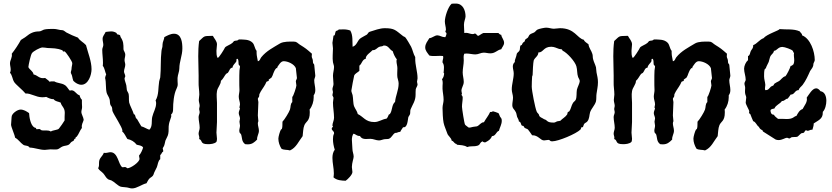

<svg xmlns="http://www.w3.org/2000/svg" viewBox="-20 -756 4660 1076"><path d="M493 -368C493 -413 473 -460 462 -503C448 -519 428 -527 417 -545C395 -553 373 -563 352 -574C345 -578 337 -587 329 -587C312 -587 299 -594 280 -594C267 -594 239 -594 226 -590C217 -587 209 -580 199 -580C169 -580 149 -570 126 -551C118 -544 106 -539 97 -532C82 -505 65 -479 46 -455C50 -433 36 -420 36 -401C36 -389 40 -378 40 -366C40 -360 39 -354 36 -348C49 -335 49 -313 59 -297C66 -284 109 -250 123 -232C153 -234 181 -211 216 -211C224 -211 231 -211 239 -213C253 -206 265 -200 281 -200C289 -187 308 -187 320 -181C325 -159 343 -154 343 -124C343 -109 341 -95 342 -81C333 -66 321 -49 310 -35C303 -27 276 -27 265 -19C257 -24 248 -25 239 -25C231 -25 221 -24 213 -26C207 -27 208 -33 199 -33C196 -33 188 -31 184 -32L181 -39C178 -41 175 -40 172 -42C151 -55 144 -100 143 -122C129 -132 113 -142 95 -142C78 -142 45 -120 45 -100C45 -85 42 -71 42 -57C42 -45 64 4 65 16C83 25 94 44 110 55C121 63 137 57 146 71C175 72 203 84 231 84C242 84 252 81 263 81C275 81 289 83 301 81C311 79 320 69 330 65C341 60 355 61 365 55C372 51 375 43 381 39C393 31 391 38 397 23L404 19V13L410 10C422 -5 427 -24 439 -39C436 -60 444 -66 449 -84C448 -99 436 -115 436 -129C436 -137 440 -146 440 -156C440 -169 438 -183 439 -197C432 -203 428 -213 426 -222C408 -226 400 -250 381 -250C378 -250 375 -249 371 -248C361 -258 355 -273 342 -280C325 -291 302 -289 284 -300H272C267 -300 262 -300 259 -297C252 -306 241 -312 233 -319C199 -313 194 -333 168 -339C165 -358 146 -364 139 -380C140 -393 152 -449 159 -458C166 -469 205 -490 218 -490C228 -490 237 -488 246 -487C278 -485 298 -487 330 -474L333 -468L334 -467C337 -467 340 -469 342 -468C350 -464 385 -412 385 -402C385 -391 381 -382 381 -372C381 -363 377 -357 377 -350C377 -348 377 -346 378 -345C386 -332 385 -317 391 -303C403 -291 419 -281 436 -281C475 -281 493 -336 493 -368Z M1002 -484C1002 -516 998 -567 955 -567C936 -567 918 -557 901 -548C900 -534 891 -521 891 -508C891 -486 887 -488 885 -471C879 -422 883 -372 878 -322C877 -315 873 -308 872 -300C866 -265 871 -225 852 -193C854 -188 855 -183 855 -178C855 -149 839 -127 833 -100C828 -77 836 -47 817 -29C801 -34 788 -44 772 -48C763 -61 757 -75 749 -87C748 -90 744 -91 743 -93C739 -99 739 -107 736 -113L730 -116C724 -136 708 -165 704 -181C701 -196 704 -213 701 -229C699 -237 693 -244 691 -251C689 -260 690 -269 688 -277C686 -288 678 -306 678 -316C678 -321 682 -324 682 -329C682 -338 675 -346 675 -355C675 -368 682 -380 682 -393C682 -402 678 -410 678 -419C678 -429 682 -439 682 -449C682 -463 672 -472 672 -480C672 -509 672 -524 656 -548C654 -551 655 -555 653 -558C649 -562 642 -562 636 -564L633 -571C624 -577 614 -580 603 -580C593 -580 582 -578 572 -577C566 -563 555 -554 555 -538C555 -526 559 -516 559 -504C559 -495 553 -487 553 -477C553 -453 557 -430 557 -406C557 -400 557 -393 556 -387C567 -374 568 -354 575 -339C572 -332 570 -326 569 -319C576 -292 571 -263 578 -235C582 -223 591 -212 594 -200C597 -190 595 -180 598 -171C599 -165 605 -161 607 -155C610 -147 608 -139 611 -132C619 -111 666 -42 666 -24L665 -19C679 -8 684 9 694 23C715 27 733 38 746 55C757 58 776 59 782 71C777 87 770 103 759 116C759 123 762 128 762 134C762 153 712 187 694 187L685 181L680 180C675 180 670 182 665 181C643 166 642 97 599 97C590 97 581 101 571 101C568 101 565 101 562 100C554 122 535 129 535 155C535 166 536 177 530 187C536 199 550 206 559 216C568 226 574 241 585 248C590 252 598 252 604 255C621 263 640 285 656 290C666 293 677 292 688 294C699 295 709 300 720 300C747 300 775 277 801 271C806 262 810 253 817 245C825 237 836 234 840 223C844 208 853 195 859 181C865 166 865 146 878 136V113C886 108 886 97 894 94L895 90C895 85 892 81 892 76C892 74 893 73 894 71C903 60 903 45 907 32C912 19 921 7 923 -6C927 -24 923 -43 927 -61C928 -71 940 -100 940 -105C940 -109 938 -113 940 -116C949 -122 950 -135 950 -145C950 -178 954 -228 969 -258C973 -268 976 -273 976 -284C976 -296 974 -307 975 -319C976 -337 985 -355 985 -372C985 -411 1002 -445 1002 -484Z M1747 -252C1747 -270 1741 -288 1741 -306C1741 -315 1747 -323 1747 -332L1741 -393C1739 -400 1734 -399 1734 -407C1734 -429 1727 -429 1727 -440C1727 -445 1728 -450 1728 -455C1696 -483 1695 -484 1660 -506C1646 -515 1644 -523 1625 -523C1603 -523 1570 -524 1550 -513C1512 -490 1473 -471 1444 -435C1438 -428 1437 -414 1425 -413C1423 -428 1418 -443 1418 -459C1418 -463 1418 -467 1418 -471C1407 -484 1407 -504 1396 -516C1376 -537 1345 -534 1318 -535C1312 -526 1301 -530 1292 -526C1288 -523 1286 -519 1283 -516C1272 -506 1249 -499 1241 -490C1238 -482 1207 -432 1201 -432H1199C1193 -444 1193 -458 1193 -471C1193 -483 1196 -495 1196 -507C1196 -526 1181 -539 1173 -555H1166C1119 -554 1128 -555 1096 -526C1092 -498 1091 -469 1091 -441C1091 -393 1094 -345 1093 -297C1092 -273 1097 -250 1097 -226C1097 -216 1094 -206 1094 -196C1094 -184 1099 -174 1099 -162C1099 -157 1096 -151 1096 -145C1096 -139 1099 -134 1099 -128C1099 -118 1093 -110 1093 -100C1093 -80 1099 -60 1099 -40C1099 -28 1093 -19 1093 -7C1093 1 1097 8 1097 16C1097 18 1096 21 1096 23C1118 31 1098 52 1146 52C1161 52 1182 50 1193 39C1195 33 1196 28 1196 22C1196 10 1193 -1 1193 -13C1193 -32 1196 -52 1196 -72V-180C1196 -201 1192 -224 1196 -245C1199 -266 1218 -282 1218 -303C1231 -314 1237 -330 1247 -342C1250 -345 1254 -345 1257 -348C1266 -358 1267 -376 1283 -377C1285 -394 1299 -400 1305 -413C1305 -416 1304 -426 1308 -426H1312C1319 -416 1315 -404 1318 -393C1321 -390 1325 -387 1325 -382C1325 -375 1322 -368 1322 -361C1321 -342 1321 -324 1321 -305C1321 -287 1321 -269 1322 -251C1322 -239 1318 -226 1318 -214C1318 -199 1325 -185 1325 -171C1325 -165 1322 -160 1322 -155C1322 -152 1323 -150 1325 -148C1323 -139 1318 -132 1318 -122C1318 -112 1325 -102 1325 -92C1325 -86 1322 -80 1322 -74C1322 -66 1325 -59 1325 -52C1325 -42 1321 -33 1321 -23C1321 -8 1329 -9 1331 -3C1338 16 1333 37 1354 52C1359 52 1363 53 1368 53C1393 53 1405 42 1421 26C1419 9 1431 -6 1431 -23C1431 -37 1425 -51 1425 -64C1425 -69 1426 -73 1428 -77C1428 -87 1425 -98 1425 -109C1425 -134 1428 -159 1428 -184C1428 -190 1425 -195 1425 -201C1425 -207 1429 -208 1431 -213C1434 -218 1432 -224 1434 -229C1442 -248 1457 -265 1467 -284L1473 -297C1477 -301 1482 -300 1486 -303V-310C1490 -314 1499 -318 1502 -322C1511 -335 1511 -354 1528 -374H1534V-380C1543 -392 1553 -413 1570 -413C1593 -413 1629 -397 1638 -374C1638 -372 1644 -324 1644 -319C1644 -312 1638 -307 1638 -300C1638 -292 1641 -285 1641 -277C1641 -269 1624 -215 1618 -213V-184C1606 -173 1610 -156 1605 -142C1600 -127 1575 -86 1563 -74C1562 -63 1564 -45 1560 -35C1559 -31 1556 -32 1554 -29C1549 -21 1540 10 1540 21C1540 41 1547 60 1557 77C1570 86 1591 82 1605 87C1640 72 1654 35 1676 7C1679 -13 1678 -36 1686 -55C1695 -76 1716 -77 1716 -125C1716 -130 1716 -136 1715 -142C1730 -161 1738 -187 1738 -211C1738 -215 1738 -219 1738 -222C1745 -231 1747 -241 1747 -252Z M2320 -283C2320 -288 2317 -292 2317 -298C2317 -304 2320 -310 2320 -317C2320 -355 2306 -392 2307 -430V-436C2296 -454 2293 -476 2284 -494C2281 -501 2256 -542 2252 -546C2247 -551 2241 -551 2236 -556C2197 -586 2192 -598 2136 -598C2109 -598 2078 -586 2052 -578C2044 -576 2042 -567 2036 -562C2033 -560 2004 -545 1997 -539C1982 -525 1979 -501 1956 -494C1954 -524 1959 -558 1943 -585C1927 -591 1910 -592 1894 -591H1878C1877 -585 1866 -585 1862 -581C1860 -579 1857 -563 1856 -559L1849 -556C1849 -554 1843 -518 1843 -516C1843 -505 1846 -495 1846 -485C1846 -459 1842 -433 1846 -407C1847 -399 1852 -390 1852 -381C1852 -364 1846 -348 1846 -331C1846 -315 1849 -300 1849 -285C1849 -275 1843 -265 1843 -256C1843 -250 1846 -245 1846 -240C1846 -234 1843 -229 1843 -223C1843 -218 1849 -213 1849 -207C1849 -199 1846 -190 1846 -181C1846 -153 1852 -124 1852 -96C1852 -81 1843 -66 1843 -53C1843 -50 1844 -49 1846 -49V-48C1846 -44 1839 -41 1839 -35C1839 -24 1853 -21 1852 -10V-7C1847 2 1846 13 1846 24C1846 44 1850 64 1856 83C1846 96 1843 113 1843 129C1843 158 1851 186 1851 216C1851 223 1850 230 1849 238C1868 255 1893 256 1917 257C1929 249 1955 223 1955 208C1955 199 1952 189 1952 180C1952 157 1962 132 1962 122C1962 107 1955 94 1955 79C1955 62 1952 45 1952 28C1952 17 1954 0 1962 -7C1974 -3 1980 6 1995 6H1997C2004 19 2016 23 2030 23C2038 23 2047 22 2056 22C2072 22 2088 31 2104 31C2113 31 2121 27 2130 25C2137 23 2153 24 2159 22C2176 15 2180 -3 2194 -11C2205 -10 2211 -17 2221 -17H2223C2227 -27 2234 -34 2239 -43C2264 -38 2265 -84 2268 -98C2270 -105 2276 -110 2278 -117C2280 -125 2278 -135 2281 -143C2293 -172 2309 -191 2309 -225C2309 -235 2309 -245 2310 -256C2312 -265 2320 -274 2320 -283ZM2214 -288C2214 -250 2197 -220 2194 -185C2174 -168 2180 -137 2165 -117L2159 -114C2155 -106 2153 -97 2146 -91C2122 -88 2103 -72 2078 -72C2028 -72 2017 -102 1985 -117C1982 -132 1971 -145 1965 -159C1958 -175 1960 -205 1956 -223C1954 -232 1949 -240 1949 -248C1949 -254 1964 -331 1965 -333C1971 -345 1985 -350 1994 -359V-388C2009 -399 2009 -422 2030 -427C2027 -446 2059 -464 2068 -475H2071C2087 -475 2093 -489 2107 -494C2115 -497 2123 -495 2130 -501C2158 -502 2161 -479 2181 -469C2186 -452 2193 -437 2204 -423C2202 -420 2202 -416 2202 -413C2202 -400 2207 -387 2207 -374C2207 -357 2205 -340 2207 -323C2209 -311 2214 -301 2214 -288Z M2805 -516C2805 -533 2791 -545 2789 -561C2781 -561 2778 -567 2773 -571H2689C2678 -567 2670 -559 2660 -555C2651 -557 2651 -568 2640 -568C2637 -566 2633 -565 2629 -565C2616 -565 2605 -572 2592 -572C2589 -572 2585 -571 2582 -571C2582 -586 2580 -602 2580 -617C2580 -636 2589 -653 2589 -664C2589 -698 2574 -736 2535 -736C2527 -736 2519 -736 2511 -735C2491 -718 2473 -662 2473 -636C2473 -620 2479 -605 2479 -590C2479 -585 2476 -583 2476 -580C2476 -576 2479 -573 2482 -571C2483 -563 2479 -555 2476 -548H2471C2456 -548 2445 -558 2431 -558C2416 -558 2402 -543 2386 -542C2376 -525 2363 -511 2363 -490C2363 -472 2376 -459 2386 -445C2395 -442 2406 -442 2416 -442C2431 -442 2448 -444 2463 -442L2464 -434C2464 -425 2459 -416 2460 -406C2466 -398 2468 -388 2468 -378C2468 -368 2467 -358 2466 -348L2469 -345C2469 -336 2465 -318 2457 -313C2460 -306 2461 -299 2461 -291C2461 -280 2459 -269 2460 -258C2461 -238 2466 -218 2466 -197C2466 -181 2460 -167 2460 -151C2460 -132 2462 -86 2466 -68C2470 -48 2480 -29 2486 -10C2490 6 2510 16 2511 32C2521 34 2524 44 2531 48C2534 51 2541 49 2540 55C2558 57 2583 57 2598 68C2606 65 2615 64 2624 64C2683 64 2660 45 2685 36C2687 40 2693 42 2697 42C2700 42 2703 41 2705 39C2719 32 2732 22 2737 7C2759 6 2759 -17 2776 -23C2781 -42 2792 -59 2792 -79C2792 -94 2788 -93 2782 -103C2779 -108 2777 -119 2773 -122C2770 -124 2746 -132 2744 -132C2739 -132 2736 -128 2731 -128C2730 -128 2729 -128 2727 -129C2718 -108 2703 -91 2692 -71C2675 -71 2668 -54 2653 -48C2646 -46 2638 -47 2631 -45C2624 -44 2618 -41 2611 -41C2609 -41 2607 -41 2605 -42C2599 -48 2591 -51 2586 -58C2582 -64 2569 -148 2569 -158C2569 -175 2573 -192 2573 -209C2573 -220 2566 -221 2566 -226L2569 -229C2569 -235 2566 -241 2566 -247C2566 -265 2579 -278 2579 -297C2579 -315 2573 -332 2573 -350C2573 -373 2579 -395 2579 -417C2579 -429 2576 -443 2582 -455C2586 -455 2590 -456 2595 -456C2611 -456 2628 -451 2644 -451C2661 -451 2675 -461 2691 -461C2703 -461 2715 -457 2728 -457C2756 -457 2766 -476 2789 -480C2794 -492 2805 -502 2805 -516Z M3331 -295C3331 -316 3327 -330 3323 -350C3321 -359 3322 -369 3320 -379C3316 -394 3308 -408 3304 -424C3301 -433 3303 -443 3300 -453C3295 -472 3280 -487 3278 -508C3269 -516 3256 -521 3252 -533C3213 -542 3202 -598 3118 -598C3107 -598 3096 -595 3084 -595C3070 -595 3056 -601 3041 -601C3031 -601 3003 -595 2994 -591C2986 -588 2982 -580 2975 -575C2967 -570 2955 -568 2949 -562C2944 -558 2943 -551 2939 -546C2935 -541 2926 -538 2923 -533C2921 -530 2922 -526 2920 -524C2914 -516 2913 -525 2904 -504L2897 -501C2892 -492 2896 -481 2891 -472C2886 -463 2876 -462 2875 -449C2874 -441 2865 -419 2865 -415C2865 -413 2866 -410 2865 -408C2857 -402 2854 -392 2854 -383C2854 -370 2859 -358 2859 -345C2859 -315 2848 -285 2848 -255C2848 -239 2855 -224 2855 -209C2855 -195 2851 -181 2851 -167C2851 -147 2864 -143 2871 -127C2875 -119 2875 -110 2878 -101C2881 -93 2888 -85 2888 -75C2900 -74 2899 -57 2904 -53C2906 -50 2910 -52 2913 -50C2917 -47 2917 -42 2920 -40C2926 -35 2934 -35 2939 -30C2944 -25 2957 -5 2962 2C2997 1 3008 31 3029 31C3037 31 3045 28 3053 28C3065 28 3058 36 3075 36C3109 36 3209 -6 3233 -30C3237 -35 3236 -40 3239 -43H3246C3250 -49 3250 -57 3255 -63C3260 -68 3267 -70 3271 -75C3284 -90 3282 -110 3287 -127C3294 -148 3314 -166 3320 -188C3323 -202 3321 -216 3323 -230C3326 -253 3331 -271 3331 -295ZM3229 -301C3229 -290 3216 -267 3213 -253C3210 -236 3213 -213 3207 -198C3204 -190 3195 -186 3191 -179C3182 -165 3180 -146 3171 -133C3169 -130 3164 -130 3162 -127C3159 -123 3161 -118 3158 -114C3149 -100 3131 -91 3120 -79C3115 -77 3107 -78 3100 -75C3092 -72 3092 -69 3082 -69C3041 -69 3050 -83 3029 -88C3021 -94 3010 -97 3004 -104C3001 -107 3002 -111 3000 -114C2997 -120 2991 -123 2988 -130C2979 -150 2960 -249 2960 -270C2960 -289 2961 -308 2962 -327C2963 -330 2965 -334 2965 -337C2965 -351 2968 -407 2971 -417C2977 -434 2997 -441 2997 -462C3025 -461 3025 -494 3069 -494C3086 -494 3098 -487 3113 -482C3118 -480 3125 -481 3129 -479L3133 -472C3159 -460 3202 -412 3210 -385C3216 -365 3213 -343 3220 -324C3223 -316 3229 -310 3229 -301Z M4073 -252C4073 -270 4067 -288 4067 -306C4067 -315 4073 -323 4073 -332L4067 -393C4065 -400 4060 -399 4060 -407C4060 -429 4053 -429 4053 -440C4053 -445 4054 -450 4054 -455C4022 -483 4021 -484 3986 -506C3972 -515 3970 -523 3951 -523C3929 -523 3896 -524 3876 -513C3838 -490 3799 -471 3770 -435C3764 -428 3763 -414 3751 -413C3749 -428 3744 -443 3744 -459C3744 -463 3744 -467 3744 -471C3733 -484 3733 -504 3722 -516C3702 -537 3671 -534 3644 -535C3638 -526 3627 -530 3618 -526C3614 -523 3612 -519 3609 -516C3598 -506 3575 -499 3567 -490C3564 -482 3533 -432 3527 -432H3525C3519 -444 3519 -458 3519 -471C3519 -483 3522 -495 3522 -507C3522 -526 3507 -539 3499 -555H3492C3445 -554 3454 -555 3422 -526C3418 -498 3417 -469 3417 -441C3417 -393 3420 -345 3419 -297C3418 -273 3423 -250 3423 -226C3423 -216 3420 -206 3420 -196C3420 -184 3425 -174 3425 -162C3425 -157 3422 -151 3422 -145C3422 -139 3425 -134 3425 -128C3425 -118 3419 -110 3419 -100C3419 -80 3425 -60 3425 -40C3425 -28 3419 -19 3419 -7C3419 1 3423 8 3423 16C3423 18 3422 21 3422 23C3444 31 3424 52 3472 52C3487 52 3508 50 3519 39C3521 33 3522 28 3522 22C3522 10 3519 -1 3519 -13C3519 -32 3522 -52 3522 -72V-180C3522 -201 3518 -224 3522 -245C3525 -266 3544 -282 3544 -303C3557 -314 3563 -330 3573 -342C3576 -345 3580 -345 3583 -348C3592 -358 3593 -376 3609 -377C3611 -394 3625 -400 3631 -413C3631 -416 3630 -426 3634 -426H3638C3645 -416 3641 -404 3644 -393C3647 -390 3651 -387 3651 -382C3651 -375 3648 -368 3648 -361C3647 -342 3647 -324 3647 -305C3647 -287 3647 -269 3648 -251C3648 -239 3644 -226 3644 -214C3644 -199 3651 -185 3651 -171C3651 -165 3648 -160 3648 -155C3648 -152 3649 -150 3651 -148C3649 -139 3644 -132 3644 -122C3644 -112 3651 -102 3651 -92C3651 -86 3648 -80 3648 -74C3648 -66 3651 -59 3651 -52C3651 -42 3647 -33 3647 -23C3647 -8 3655 -9 3657 -3C3664 16 3659 37 3680 52C3685 52 3689 53 3694 53C3719 53 3731 42 3747 26C3745 9 3757 -6 3757 -23C3757 -37 3751 -51 3751 -64C3751 -69 3752 -73 3754 -77C3754 -87 3751 -98 3751 -109C3751 -134 3754 -159 3754 -184C3754 -190 3751 -195 3751 -201C3751 -207 3755 -208 3757 -213C3760 -218 3758 -224 3760 -229C3768 -248 3783 -265 3793 -284L3799 -297C3803 -301 3808 -300 3812 -303V-310C3816 -314 3825 -318 3828 -322C3837 -335 3837 -354 3854 -374H3860V-380C3869 -392 3879 -413 3896 -413C3919 -413 3955 -397 3964 -374C3964 -372 3970 -324 3970 -319C3970 -312 3964 -307 3964 -300C3964 -292 3967 -285 3967 -277C3967 -269 3950 -215 3944 -213V-184C3932 -173 3936 -156 3931 -142C3926 -127 3901 -86 3889 -74C3888 -63 3890 -45 3886 -35C3885 -31 3882 -32 3880 -29C3875 -21 3866 10 3866 21C3866 41 3873 60 3883 77C3896 86 3917 82 3931 87C3966 72 3980 35 4002 7C4005 -13 4004 -36 4012 -55C4021 -76 4042 -77 4042 -125C4042 -130 4042 -136 4041 -142C4056 -161 4064 -187 4064 -211C4064 -215 4064 -219 4064 -222C4071 -231 4073 -241 4073 -252Z M4591 -129C4605 -143 4611 -171 4611 -191C4611 -213 4604 -241 4578 -245C4572 -253 4564 -261 4554 -261C4532 -261 4513 -225 4501 -209C4507 -185 4488 -165 4478 -145C4460 -139 4452 -122 4443 -106C4429 -105 4428 -89 4389 -89C4373 -89 4356 -91 4340 -90C4332 -97 4322 -103 4317 -113C4302 -113 4298 -126 4298 -138C4301 -146 4313 -146 4320 -148C4328 -168 4351 -173 4362 -190C4378 -189 4381 -203 4394 -203C4400 -211 4406 -217 4411 -226C4434 -225 4433 -251 4456 -251C4458 -263 4471 -271 4478 -280C4496 -304 4508 -331 4520 -358C4525 -367 4533 -374 4536 -384C4539 -389 4537 -397 4540 -403C4542 -409 4546 -413 4546 -420C4546 -467 4522 -540 4475 -558C4475 -569 4466 -572 4462 -580C4428 -596 4386 -589 4349 -593C4348 -586 4276 -564 4259 -542C4236 -534 4223 -511 4201 -503C4202 -486 4195 -483 4188 -471C4183 -462 4184 -445 4172 -442V-419C4160 -409 4150 -387 4150 -371C4150 -350 4159 -330 4159 -309C4159 -302 4152 -296 4152 -288C4152 -280 4156 -272 4156 -264C4156 -254 4154 -242 4156 -232C4157 -224 4162 -217 4162 -209C4162 -200 4159 -191 4159 -181C4159 -171 4179 -138 4179 -133C4179 -130 4177 -126 4178 -122L4185 -116C4190 -103 4195 -90 4201 -77C4217 -72 4220 -53 4233 -45C4237 -35 4244 -30 4253 -26L4256 -19C4259 -17 4326 26 4327 26C4332 28 4338 29 4344 29C4363 29 4381 16 4390 16C4395 16 4399 20 4404 20C4408 20 4412 14 4417 13C4426 11 4443 13 4449 10C4455 7 4468 -10 4474 -10C4494 -10 4485 -24 4498 -26C4501 -24 4504 -23 4507 -23C4514 -23 4521 -30 4531 -29H4533C4535 -39 4540 -49 4540 -60V-64C4564 -81 4592 -89 4591 -125ZM4430 -461C4427 -446 4431 -433 4431 -418C4431 -411 4430 -403 4427 -396C4422 -393 4419 -387 4413 -387H4411C4408 -374 4390 -338 4382 -329C4364 -325 4358 -308 4343 -300C4336 -296 4326 -292 4320 -287C4317 -284 4317 -280 4314 -277C4310 -274 4305 -274 4301 -271C4291 -262 4286 -250 4271 -251H4269C4267 -254 4267 -257 4267 -260C4267 -267 4269 -274 4269 -280C4268 -297 4262 -311 4262 -328C4262 -341 4262 -355 4265 -367L4272 -374C4276 -387 4283 -397 4288 -409C4292 -420 4293 -432 4298 -442C4303 -451 4317 -459 4317 -471C4335 -472 4339 -493 4365 -493C4377 -493 4417 -479 4423 -471C4426 -468 4424 -460 4430 -461Z"/></svg>

Font: Margarine
Style: Regular
Weight: 400
Designer: Astigmatic (AOETI)
Foundry: Astigmatic (AOETI)
Version: Version 1.000